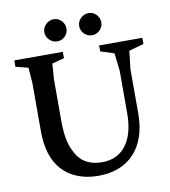

<svg xmlns="http://www.w3.org/2000/svg" viewBox="-90 -902 871 985"><g transform="rotate(-10 345.5 -409.5)"><path d="M687.5 -652.3V-620.1L610.4 -598.6L599.6 -505.9V-275.4Q599.6 -141.6 531.7 -67.9Q463.9 5.9 341.8 5.9Q284.2 5.9 235.8 -13.2Q187.5 -32.2 155.3 -68.4Q91.8 -138.7 91.8 -270.5V-521.5L85.9 -602.5L20.5 -619.1V-652.3H273.4V-619.1L210 -602.5L204.1 -521.5V-306.6Q204.1 -248 212.4 -207Q220.7 -166 239.3 -133.8Q278.3 -59.6 375 -59.6Q455.1 -59.6 499.5 -118.7Q543.9 -177.7 543.9 -286.1V-504.9L533.2 -598.6L462.9 -621.1L461.9 -652.3ZM197.3 -767.6Q197.3 -791 214.8 -808.1Q232.4 -825.2 255.9 -825.2Q279.3 -825.2 295.9 -808.1Q312.5 -791 312.5 -767.6Q312.5 -744.1 295.9 -727.1Q279.3 -710 255.9 -710Q232.4 -710 214.8 -727.1Q197.3 -744.1 197.3 -767.6ZM378.9 -767.6Q378.9 -791 396.5 -808.1Q414.1 -825.2 437.5 -825.2Q460.9 -825.2 477.5 -808.1Q494.1 -791 494.1 -767.6Q494.1 -744.1 477.1 -727.1Q460 -710 436.5 -710Q413.1 -710 396 -727.1Q378.9 -744.1 378.9 -767.6Z"/></g></svg>

Font: Comprehension Dark
Style: Regular
Weight: 700
Designer: Alfredo Marco Pradil
Foundry: Alfredo Marco Pradil
Version: 1.0